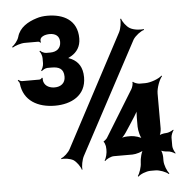

<svg xmlns="http://www.w3.org/2000/svg" viewBox="-52 -769 836 842"><g transform="rotate(-5 365.5 -348.0)"><path d="M293 -90 555 -580C565 -596 590 -615 604 -618L603 -622C589 -619 558 -622 542 -632C528 -640 511 -663 508 -676L504 -675C507 -662 502 -632 494 -617L234 -127C226 -111 205 -92 193 -89L194 -85C206 -88 232 -84 246 -76C260 -67 276 -44 279 -31L282 -32C279 -45 285 -75 293 -90ZM639 -181V-335C639 -359 653 -396 665 -409L663 -412C650 -399 613 -385 589 -385H564C557 -385 538 -391 536 -396L533 -394C536 -389 530 -370 526 -364L400 -159C397 -156 389 -147 386 -148L385 -144C388 -143 392 -130 393 -125L394 -111C395 -96 389 -71 382 -63L384 -60C391 -68 411 -78 424 -78H506C521 -78 550 -86 560 -96L557 -99C547 -89 539 -57 539 -39C539 -21 529 8 521 18L524 21C532 11 560 0 578 0H600C618 0 647 11 657 21L660 18C650 8 639 -21 639 -39V-56C639 -66 635 -85 629 -90L627 -88C632 -82 651 -78 661 -78C671 -78 687 -71 693 -66L695 -68C690 -74 683 -90 683 -100V-137C683 -147 690 -163 695 -169L693 -171C687 -166 671 -159 661 -159C651 -159 632 -155 627 -149L629 -147C635 -152 639 -171 639 -181ZM485 -177C499 -199 514 -220 528 -243C535 -254 544 -270 548 -279L544 -281C540 -271 539 -253 539 -239V-198C539 -180 547 -148 557 -138L560 -141C550 -151 521 -159 506 -159H491C480 -159 465 -156 457 -152L458 -148C466 -153 478 -166 485 -177ZM187 -321C257 -321 324 -353 324 -434C324 -479 305 -504 277 -518C269 -522 259 -526 252 -525V-521C259 -522 269 -527 277 -532C300 -546 318 -569 318 -606C318 -687 257 -717 187 -717C170 -717 154 -715 139 -710C100 -698 63 -676 52 -636C47 -619 32 -602 21 -594L24 -591C34 -598 61 -607 78 -607H137C141 -607 145 -604 146 -602L149 -603C141 -629 172 -636 190 -636C214 -636 233 -625 233 -598C233 -569 213 -555 186 -555H168C159 -555 146 -562 142 -567L139 -564C144 -559 150 -544 150 -534V-511C150 -500 144 -485 139 -480L142 -477C146 -482 159 -489 168 -489H186C217 -489 239 -480 239 -444C239 -416 219 -401 192 -401C172 -401 152 -409 145 -428C143 -432 142 -444 143 -447L139 -448C138 -445 133 -441 128 -441H52C47 -441 39 -445 36 -448L33 -444C36 -442 41 -436 41 -431C49 -355 111 -321 187 -321Z"/></g></svg>

Font: Asimov
Style: EdgeNar
Weight: 500
Designer: Google
Version: Version 2.000980: 2014